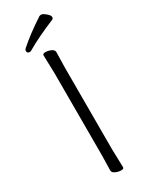

<svg xmlns="http://www.w3.org/2000/svg" viewBox="-230 -925 763 978"><g transform="rotate(-30 152.0 -435.5)"><path d="M183 0Q183 10 167 10Q151 10 134.5 2.5Q118 -5 118 -18L120 -107V-589L117 -695Q117 -705 133 -705Q149 -705 165.5 -697.5Q182 -690 182 -677L180 -588V-106ZM65 -745Q50 -745 50 -760Q50 -766 56 -772Q112 -822 199 -879Q203 -881 211 -881Q219 -881 236 -867Q253 -853 253 -843Q253 -833 245 -830Q143 -788 75 -748Q69 -745 65 -745Z"/></g></svg>

Font: LXGW WenKai TC Light
Style: Regular
Weight: 300
Designer: LXGW / Fontworks Inc.
Foundry: LXGW / Fontworks Inc.
Version: Version 1.330